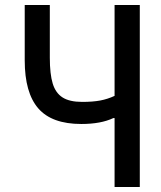

<svg xmlns="http://www.w3.org/2000/svg" viewBox="-20 -745 640 765"><path d="M436.5 -274.5H431.5Q382 -251 304 -251Q186.5 -251 132.5 -313.2Q78.5 -375.5 78.5 -504.5V-725H178.5V-515Q178.5 -450 190 -412.2Q201.5 -374.5 229.2 -356.8Q257 -339 307.5 -339Q349.5 -339 379 -344.5Q408.5 -350 436.5 -363V-725H537V0H436.5Z"/></svg>

Font: JuliaMono Medium
Style: Regular
Weight: 500
Monospace: yes
Designer: cormullion
Foundry: corm
Version: Version 0.054; ttfautohint (v1.8.4)